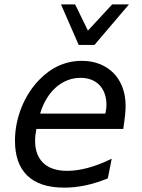

<svg xmlns="http://www.w3.org/2000/svg" viewBox="-20 -837 642 871"><path d="M256.8 -816.9H320.8L378.9 -698.2L488.8 -816.9H564.9L408.7 -633.3H336.9ZM271.5 14.2Q160.6 14.2 104.2 -40Q47.9 -94.2 47.9 -198.7Q47.9 -236.8 55.4 -274.9Q63 -313 77.1 -348.6Q91.3 -384.3 111.8 -416.5Q132.3 -448.7 158.2 -475.1Q199.2 -517.6 247.8 -539.3Q296.4 -561 351.1 -561Q396 -561 432.6 -546.4Q469.2 -531.7 495.4 -505.1Q521.5 -478.5 535.6 -440.7Q549.8 -402.8 549.8 -356.9Q549.8 -339.4 547.4 -314.7Q544.9 -290 539.1 -252H145Q142.1 -236.3 140.6 -223.6Q139.2 -210.9 139.2 -198.2Q139.2 -133.3 176.3 -97.7Q213.4 -62 285.2 -62Q329.1 -62 379.9 -75.7Q430.7 -89.4 486.8 -117.2L469.2 -27.8Q417.5 -6.8 368.9 3.7Q320.3 14.2 271.5 14.2ZM458 -321.8Q460.9 -335 461.9 -343.8Q462.9 -352.5 462.9 -360.8Q462.9 -389.6 454.6 -412.6Q446.3 -435.5 430.9 -451.4Q415.5 -467.3 393.8 -475.6Q372.1 -483.9 345.2 -483.9Q313.5 -483.9 284.9 -472.4Q256.3 -460.9 232.7 -439.7Q209 -418.5 190.9 -388.4Q172.9 -358.4 162.1 -321.8Z"/></svg>

Font: Hack
Style: Italic
Weight: 400
Italic angle: -11°
Monospace: yes
Designer: Christopher Simpkins
Foundry: Christopher Simpkins
Version: Version 2.019; ttfautohint (v1.4.1) -l 4 -r 80 -G 350 -x 0 -